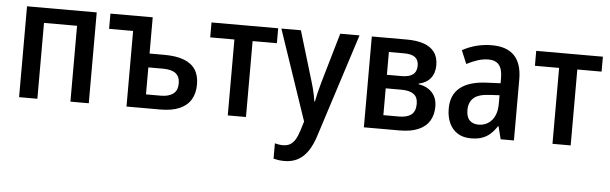

<svg xmlns="http://www.w3.org/2000/svg" viewBox="-49 -724 3616 1139"><g transform="rotate(5 1758.5 -155.0)"><path d="M486.3 -541V0H377V-451.7H180.2V0H71.3V-541Z M819.8 -541V-325.2H907.2Q977.5 -325.2 1023.9 -307.9Q1070.3 -290.5 1093.3 -255.4Q1116.2 -220.2 1116.2 -167Q1116.2 -114.3 1094 -76.9Q1071.8 -39.6 1026.6 -19.8Q981.4 0 912.6 0H710.9V-450.2H567.9V-541ZM906.7 -242.7H819.8V-82H907.7Q955.1 -82 981.4 -101.8Q1007.8 -121.6 1007.8 -163.6Q1007.8 -204.1 982.9 -223.4Q958 -242.7 906.7 -242.7Z M1566.9 -452.1H1422.4V0H1314V-452.1H1169.9V-541H1566.9Z M1585.9 -541H1702.1L1792 -242.2Q1798.3 -222.2 1803.2 -202.6Q1808.1 -183.1 1812 -164.1Q1815.9 -145 1818.4 -127H1821.8Q1826.2 -151.4 1833.3 -180.7Q1840.3 -210 1849.6 -242.2L1936.5 -541H2051.3L1854.5 71.8Q1836.9 128.4 1811.3 166Q1785.6 203.6 1751.2 221.9Q1716.8 240.2 1671.4 240.2Q1652.3 240.2 1636.5 237.8Q1620.6 235.4 1606.9 231.9V140.6Q1617.2 143.6 1629.9 145.5Q1642.6 147.5 1655.8 147.5Q1680.7 147.5 1698.2 137Q1715.8 126.5 1728.8 104.7Q1741.7 83 1752 49.3L1768.1 -3.4Z M2520.5 -404.3Q2520.5 -356.9 2496.1 -326.7Q2471.7 -296.4 2425.8 -286.6V-282.7Q2475.1 -275.9 2505.6 -243.9Q2536.1 -211.9 2536.1 -158.7Q2536.1 -110.4 2514.9 -74.7Q2493.7 -39.1 2449.2 -19.5Q2404.8 0 2335.9 0H2124.5V-541H2333Q2390.6 -541 2432.9 -526.9Q2475.1 -512.7 2497.8 -482.4Q2520.5 -452.1 2520.5 -404.3ZM2424.8 -165.5Q2424.8 -206.1 2399.9 -223.9Q2375 -241.7 2326.7 -241.7H2233.4V-82H2327.1Q2374.5 -82 2399.7 -101.8Q2424.8 -121.6 2424.8 -165.5ZM2410.6 -392.6Q2410.6 -425.3 2389.9 -441.7Q2369.1 -458 2325.7 -458H2233.4V-322.3H2320.8Q2366.2 -322.3 2388.4 -339.6Q2410.6 -356.9 2410.6 -392.6Z M2838.9 -551.3Q2928.7 -551.3 2973.4 -504.4Q3018.1 -457.5 3018.1 -362.8V0H2939L2919.9 -75.7H2916.5Q2897.9 -47.4 2876.7 -28.3Q2855.5 -9.3 2827.9 0.2Q2800.3 9.8 2761.7 9.8Q2715.8 9.8 2683.1 -10.7Q2650.4 -31.2 2633.3 -68.4Q2616.2 -105.5 2616.2 -154.8Q2616.2 -237.8 2670.7 -280.8Q2725.1 -323.7 2831.1 -327.6L2909.7 -331.1V-359.9Q2909.7 -415.5 2888.9 -440.4Q2868.2 -465.3 2826.7 -465.3Q2794.9 -465.3 2762.7 -455.1Q2730.5 -444.8 2696.8 -427.2L2663.6 -506.3Q2700.2 -527.3 2745.1 -539.3Q2790 -551.3 2838.9 -551.3ZM2909.7 -259.8 2853.5 -256.8Q2785.6 -253.9 2756.6 -228.3Q2727.5 -202.6 2727.5 -156.2Q2727.5 -114.3 2747.1 -94.7Q2766.6 -75.2 2799.8 -75.2Q2848.6 -75.2 2879.2 -110.4Q2909.7 -145.5 2909.7 -210Z M3500.5 -452.1H3356V0H3247.6V-452.1H3103.5V-541H3500.5Z"/></g></svg>

Font: Open Sans SemiCondensed SemiBold
Style: Regular
Weight: 600
Width: 4
Designer: Monotype Design Team
Foundry: Monotype Imaging Inc.
Version: Version 3.000